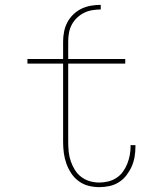

<svg xmlns="http://www.w3.org/2000/svg" viewBox="-20 -763 640 791"><path d="M240 -592Q240 -612 244 -632.5Q248 -653 257.5 -671Q267 -689 282 -703.5Q297 -718 315.5 -727Q334 -736 354.5 -739.5Q375 -743 395 -743V-724Q378 -724 360 -721Q342 -718 326 -710Q310 -702 297 -689.5Q284 -677 275.5 -661Q267 -645 264 -627Q261 -609 261 -592ZM389 8Q367 8 345 2.5Q323 -3 304.5 -16.5Q286 -30 273.5 -49Q261 -68 253.5 -89Q246 -110 243 -132.5Q240 -155 240 -178V-501H93V-520H240V-592H261V-520H496V-501H261V-178Q261 -158 263 -138Q265 -118 271.5 -99Q278 -80 288.5 -63Q299 -46 315 -34Q331 -22 350 -16.5Q369 -11 389 -11Q408 -11 426 -15.5Q444 -20 459.5 -30Q475 -40 486 -55Q497 -70 504 -87.5Q511 -105 514.5 -123Q518 -141 518 -160V-165H538V-159Q538 -138 534.5 -117Q531 -96 522.5 -77Q514 -58 501 -41Q488 -24 470 -12.5Q452 -1 431 3.5Q410 8 389 8Z"/></svg>

Font: Iosevka HT Thin Extended
Style: Regular
Weight: 100
Width: 7
Monospace: yes
Designer: Belleve Invis
Foundry: Belleve Invis
Version: Version 32.3.0; ttfautohint (v1.8.4)